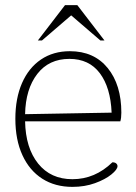

<svg xmlns="http://www.w3.org/2000/svg" viewBox="-20 -720 532 750"><path d="M40 -256Q40 -336 66 -395.5Q92 -455 140 -487.5Q188 -520 253 -520Q347 -520 400.5 -454.5Q454 -389 454 -280Q454 -259 450 -246H78Q80 -142 129 -81Q178 -20 263 -20Q351 -20 419 -86Q429 -86 434 -81.5Q439 -77 439 -71Q439 -58 415 -38.5Q391 -19 351 -4.5Q311 10 263 10Q195 10 145 -22Q95 -54 67.5 -114Q40 -174 40 -256ZM416 -280Q412 -378 370 -434Q328 -490 251 -490Q171 -490 125.5 -431Q80 -372 78 -274ZM234 -700H282L388 -562H372L258 -660L144 -562H128Z"/></svg>

Font: Thasadith
Style: Regular
Weight: 400
Designer: Cadson Demak Co.,Ltd.
Foundry: Cadson Demak Co.,Ltd.
Version: Version 1.000; ttfautohint (v1.6)